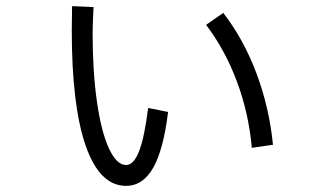

<svg xmlns="http://www.w3.org/2000/svg" viewBox="-20 -566 1096 626"><path d="M214 -468 215 -546 285 -543Q282 -489 282 -457Q282 -333 296 -235Q310 -137 335 -82.5Q360 -28 391 -28Q416 -28 433.5 -73Q451 -118 463 -214L528 -201Q513 -78 479.5 -19Q446 40 391 40Q305 40 259.5 -90.5Q214 -221 214 -468ZM801 -84Q791 -197 752.5 -300Q714 -403 652 -485L708 -524Q775 -437 816.5 -326Q858 -215 870 -94Z"/></svg>

Font: PlemolJP
Style: Regular
Weight: 400
Monospace: yes
Version: v2.0.4; ttfautohint (v1.8.4.7-5d5b-dirty) -l 6 -r 45 -G 200 